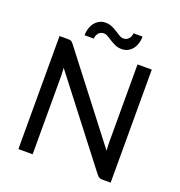

<svg xmlns="http://www.w3.org/2000/svg" viewBox="-154 -1016 1073 1145"><g transform="rotate(20 382.5 -443.0)"><path d="M143 -717.5Q156.5 -717.5 163.2 -714.5Q170 -711.5 178.5 -700L587 -170.5Q586 -184 585.2 -197.5Q584.5 -211 584.5 -222.5V-717.5H675V0H623Q611 0 602.8 -4.2Q594.5 -8.5 586.5 -18.5L177.5 -548Q178.5 -535 179.2 -522.2Q180 -509.5 180 -498.5V0H89.5V-717.5ZM452 -834Q463.5 -834 472 -838.5Q480.5 -843 486.2 -850Q492 -857 495 -865.8Q498 -874.5 498 -883.5H556Q556 -861.5 550 -841.2Q544 -821 532 -805.2Q520 -789.5 502.8 -780.2Q485.5 -771 463 -771Q440 -771 422 -779Q404 -787 388.8 -796.8Q373.5 -806.5 360 -814.8Q346.5 -823 332.5 -823Q321 -823 312.8 -818.5Q304.5 -814 298.8 -806.8Q293 -799.5 290 -790.8Q287 -782 287 -773H228Q228 -795 234.2 -815.5Q240.5 -836 252.5 -851.8Q264.5 -867.5 282 -877Q299.5 -886.5 321.5 -886.5Q344.5 -886.5 362.8 -878.2Q381 -870 396.2 -860.2Q411.5 -850.5 424.8 -842.2Q438 -834 452 -834Z"/></g></svg>

Font: Lato Medium
Style: Regular
Weight: 500
Designer: Lukasz Dziedzic
Foundry: tyPoland Lukasz Dziedzic
Version: Version 2.006; 2014-01-15